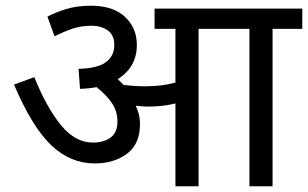

<svg xmlns="http://www.w3.org/2000/svg" viewBox="-20 -652 1078 672"><path d="M470 -218Q470 -148 424.5 -114Q379 -80 312 -80Q226 -80 159 -144Q92 -208 29 -356L100 -382Q143 -276 193 -214.5Q243 -153 305 -153Q343 -153 367 -170.5Q391 -188 391 -227Q391 -264 370.5 -293Q350 -322 318 -347Q291 -342 260 -341L255 -411Q323 -413 351.5 -435Q380 -457 380 -494Q380 -530 356.5 -546Q333 -562 302 -562Q265 -562 235 -552Q205 -542 171 -525L146 -594Q172 -608 210.5 -620Q249 -632 298 -632Q376 -632 417.5 -593Q459 -554 459 -495Q459 -417 392 -375Q403 -365 412 -355Q450 -350 486 -350Q518 -350 543 -353Q568 -356 594 -363V-551H521V-622H1038V-551H934V0H853V-551H675V0H594V-290Q570 -284 547 -281.5Q524 -279 498 -279Q481 -279 455 -282Q470 -252 470 -218Z"/></svg>

Font: Noto Sans
Style: Italic
Weight: 400
Italic angle: -12°
Designer: Monotype Design Team
Foundry: Monotype Imaging Inc.
Version: Version 2.013; ttfautohint (v1.8.4.7-5d5b)